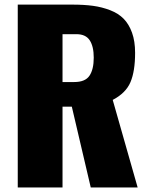

<svg xmlns="http://www.w3.org/2000/svg" viewBox="-20 -830 664 850"><path d="M256.8 -466.8H308.6Q357.4 -466.8 376.2 -494.9Q395 -522.9 395 -574.7Q395 -624.5 377.2 -651.6Q359.4 -678.7 318.4 -678.7H256.8ZM58.6 0V-809.6H300.3Q352.1 -809.6 391.8 -804.2Q431.6 -798.8 468 -784.7Q504.4 -770.5 527.6 -746.8Q550.8 -723.1 564.5 -685.3Q578.1 -647.5 578.1 -596.2Q578.1 -514.6 557.6 -466.3Q537.1 -418 479 -387.7L589.4 0H381.8L297.9 -357.9H256.8V0Z"/></svg>

Font: Oswald
Style: Heavy
Weight: 800
Designer: Vernon Adams
Foundry: Vernon Adams
Version: 3.0; ttfautohint (v0.95) -l 8 -r 50 -G 200 -x 0 -w "G" -W -c